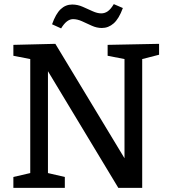

<svg xmlns="http://www.w3.org/2000/svg" viewBox="-20 -913 825 933"><path d="M503 -695 753 -700V-647L671 -626V0H555L213 -567V-72L295 -53V0H45V-53L127 -72V-626L45 -642V-695L249 -700L585 -144V-626L503 -642ZM277 -775 233 -795Q251 -846 275 -868.5Q299 -891 331 -891Q357 -891 382 -880Q407 -869 430 -858.5Q453 -848 472 -848Q489 -848 503.5 -858Q518 -868 533 -893L577 -874Q558 -822 532.5 -799.5Q507 -777 475 -777Q450 -777 426 -788Q402 -799 379 -809.5Q356 -820 335 -820Q304 -820 277 -775Z"/></svg>

Font: Bitter Medium
Style: Regular
Weight: 500
Designer: Sol Matas, and Bitter project Authors
Foundry: Sol Matas
Version: Version 2.001